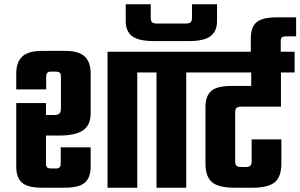

<svg xmlns="http://www.w3.org/2000/svg" viewBox="-20 -878 1405 898"><path d="M483 -636H687V-539H622V0H483ZM178 -640H283Q349 -640 376.5 -613.5Q404 -587 404 -534V-348Q404 -293 368.5 -268.5Q333 -244 255 -244H195V-113Q195 -100 200.5 -95Q206 -90 221 -90H243Q264 -90 264 -113V-189H404V-99Q404 -47 376.5 -23.5Q349 0 282 0H177Q110 0 83 -23.5Q56 -47 56 -99V-396H195V-340H232Q251 -340 258 -347Q265 -354 265 -373V-520Q265 -533 259.5 -538Q254 -543 239 -543H217Q196 -543 196 -520V-460H56V-534Q56 -587 84 -613.5Q112 -640 178 -640Z M878 -858H995V-779Q995 -732 965 -709Q935 -686 865 -686H698Q628 -686 598 -709Q568 -732 568 -779V-858H685V-796Q685 -780 691 -774Q697 -768 714 -768H849Q866 -768 872 -774Q878 -780 878 -796ZM647 -539V-636H916V-539H851V0H712V-539Z M1294 -379H1107Q1093 -379 1086.5 -373.5Q1080 -368 1080 -353V-123Q1080 -108 1086.5 -102.5Q1093 -97 1107 -97H1130Q1144 -97 1150.5 -102.5Q1157 -108 1157 -123V-226H1296V-113Q1296 -52 1265.5 -26Q1235 0 1160 0H1077Q1002 0 971.5 -26Q941 -52 941 -113V-377Q941 -429 968 -452.5Q995 -476 1062 -476H1155V-539H876V-636H1358V-539H1294Z M1365 -708H1318Q1304 -708 1298.5 -703Q1293 -698 1293 -685V-622H1153V-699Q1153 -751 1180 -774Q1207 -797 1275 -797H1365Z"/></svg>

Font: Teko SemiBold
Style: Regular
Weight: 600
Designer: Manushi Parikh, Jonny Pinhorn
Foundry: Indian Type Foundry
Version: Version 1.106;PS 1.0;hotconv 1.0.78;makeotf.lib2.5.61930; tt